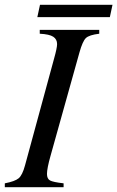

<svg xmlns="http://www.w3.org/2000/svg" viewBox="-28 -777 487 797"><path d="M439 -757 428 -706H127L138 -757ZM384 -653V-637Q342 -632 328.5 -619Q315 -606 302 -560L182 -131Q167 -78 167 -55Q167 -35 179.5 -28Q192 -21 236 -16V0H-8V-16Q34 -24 49.5 -37Q65 -50 76 -91L196 -532Q209 -578 209 -594Q209 -614 193 -624.5Q177 -635 137 -637V-653Z"/></svg>

Font: STIX MathJax Latin
Style: Italic
Weight: 400
Italic angle: -16.33°
Designer: MicroPress Inc., with final additions and corrections provided by Coen Hoffman, Elsevier (retired)
Version: Version 1.1.1